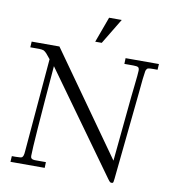

<svg xmlns="http://www.w3.org/2000/svg" viewBox="-94 -950 937 1049"><g transform="rotate(10 374.0 -426.0)"><path d="M374 -726.8 426 -868.9H496.1L410.2 -726.8ZM175 -555.9Q137.9 -113.5 137.9 -51Q137.9 -33 159.2 -32.2Q162.1 -32 168 -32H222.9L221.9 0H32L33.9 -32H55.9Q86.2 -32 90.5 -36.3Q94.7 -40.5 96.7 -46.1Q99.9 -54.2 101.1 -75L145 -589.1Q139.6 -595.5 132 -604.9Q124.3 -614.3 121.3 -617.8Q118.4 -621.3 112.9 -625.7Q107.4 -630.1 104.7 -631.2Q102.1 -632.3 94.4 -633.7Q86.7 -635 80.3 -635H30L32 -667H186L585 -104L620.1 -464.1Q622.3 -484.9 626.7 -523.9Q635 -597.7 635 -612.1Q635 -626.5 628.5 -630.7Q622.1 -635 601.1 -635H552L553 -667H738L736.1 -635H710.9Q682.4 -635 678.5 -629.8Q674.6 -624.5 673.3 -622.3Q672.1 -620.1 671.1 -615.2Q666 -589.6 657 -488L607.9 -7.1Q606 13.7 602.8 15.4Q599.6 17.1 595 17.1Q590.3 17.1 586.8 14.4Q583.3 11.7 574 -1Z"/></g></svg>

Font: Linden Hill
Style: Italic
Weight: 400
Italic angle: -5.60001°
Version: Version 1.201